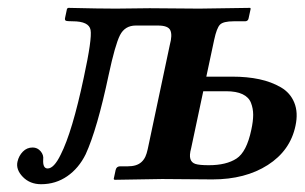

<svg xmlns="http://www.w3.org/2000/svg" viewBox="-20 -456 775 488"><path d="M504.4 -261.2H570.3Q608.4 -261.2 639.2 -254.6Q669.9 -248 693.8 -234.1Q717.8 -220.2 728 -195.1Q738.3 -169.9 731 -136.2Q717.8 -73.2 660.6 -36.6Q603.5 0 520 0L392.1 -1L271 1L269 -1L273.9 -23.9Q275.9 -32.7 284.2 -33.2H303.2Q315.9 -33.2 324.7 -35.9Q333.5 -38.6 339.6 -44.2Q345.7 -49.8 349.4 -57.6Q353 -65.4 355.5 -77.1L411.6 -341.8Q418.5 -367.2 412.8 -379.2Q407.2 -391.1 381.3 -391.1H325.2Q297.4 -391.1 284.9 -366.5Q272.5 -341.8 256.3 -266.1Q227.1 -127.9 197.8 -64Q180.2 -28.3 150.9 -8.1Q121.6 12.2 84.5 12.2Q56.2 12.2 38.1 -6.3Q20 -24.9 24.4 -44.9Q27.8 -60.1 38.1 -70.6Q48.3 -81.1 63 -81.1Q75.2 -81.1 83.3 -71.5Q91.3 -62 89.8 -50.8Q88.4 -27.8 101.1 -27.8Q117.2 -27.8 134.3 -63Q163.6 -120.6 192.9 -258.8Q214.4 -357.9 210.2 -379.9Q206.1 -401.9 164.6 -401.9Q150.9 -401.9 147.5 -403.3Q144 -404.8 145.5 -411.1L150.4 -434.1L153.8 -436Q233.4 -434.1 274.4 -434.1L360.4 -435.1Q444.3 -434.1 486.3 -434.1L615.7 -436L617.2 -434.1L611.8 -409.2Q610.4 -402.3 603.5 -401.9H574.2Q547.4 -401.9 539.1 -393.3Q530.8 -384.8 524.4 -355ZM618.7 -126Q623.5 -147.9 623.5 -164.1Q623.5 -180.2 617.9 -194.6Q612.3 -209 596.4 -216.6Q580.6 -224.1 554.7 -224.1H496.6L465.8 -79.1Q460.9 -61.5 463.9 -52Q466.8 -42.5 476.8 -39.3Q486.8 -36.1 510.7 -36.1Q555.2 -36.1 581.1 -53Q606.9 -69.8 618.7 -126Z"/></svg>

Font: Linux Libertine Slanted
Style: Semibold Slanted
Weight: 600
Designer: Philipp H. Poll
Foundry: Philipp H. Poll
Version: Version 5.1.1